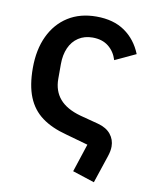

<svg xmlns="http://www.w3.org/2000/svg" viewBox="-80 -593 653 819"><g transform="rotate(10 246.5 -183.0)"><path d="M288 135 328 13 232 -14Q167 -31 125 -62Q83 -93 62.5 -143.5Q42 -194 42 -269Q42 -349 70 -408Q98 -467 149.5 -499.5Q201 -532 272 -532Q346 -532 395 -498Q444 -464 468 -404L378 -362Q367 -398 340 -419.5Q313 -441 271 -441Q236 -441 210 -424Q184 -407 170.5 -376.5Q157 -346 157 -306V-242Q157 -190 186.5 -155.5Q216 -121 277 -104L357 -83Q394 -73 412.5 -50Q431 -27 431 3Q431 13 429 23.5Q427 34 423 46L383 166Z"/></g></svg>

Font: IBM Plex Sans Medium
Style: Regular
Weight: 500
Designer: Mike Abbink, Paul van der Laan, Pieter van Rosmalen
Foundry: Bold Monday
Version: Version 3.201